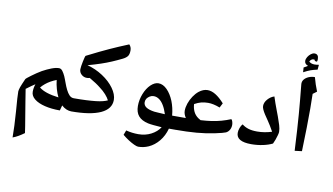

<svg xmlns="http://www.w3.org/2000/svg" viewBox="-106 -1135 2934 1693"><g transform="rotate(10 1361.0 -289.0)"><path d="M89 307Q89 260 86.5 202.5Q84 145 79 76Q73 7 70.5 -37.5Q68 -82 68 -102Q68 -108 70.5 -117.5Q73 -127 77 -140Q82 -153 90 -173Q98 -193 110 -219Q112 -223 125 -233.5Q138 -244 157 -258Q176 -272 198 -287Q220 -302 241 -314Q283 -337 321 -351.5Q359 -366 387 -366Q405 -366 418.5 -348Q432 -330 444 -304Q449 -291 455 -276.5Q461 -262 466 -247Q477 -216 490.5 -189Q504 -162 520 -145Q537 -127 561 -127Q572 -127 572 -118V-20Q572 -9 561 -9Q512 -9 471 -47L458 0Q382 0 322.5 -14.5Q263 -29 228.5 -56.5Q194 -84 194 -121Q194 -156 206 -190Q194 -183 174.5 -169Q155 -155 128 -135Q136 -83 145 -28.5Q154 26 167 105Q175 153 181 189.5Q187 226 190 250Q164 269 139 283.5Q114 298 89 307ZM426 -111Q410 -144 399.5 -181Q389 -218 384 -260Q356 -249 332 -235.5Q308 -222 288 -205.5Q268 -189 251 -169Q303 -126 426 -111Z M555 -9Q547 -9 547 -17V-119Q547 -127 555 -127Q621 -127 671.5 -129.5Q722 -132 757 -136Q792 -140 817.5 -146.5Q843 -153 860 -161Q849 -184 825.5 -210.5Q802 -237 768 -262Q751 -276 726 -292.5Q701 -309 668 -328Q657 -324 642 -324Q614 -324 593.5 -343Q573 -362 573 -389Q573 -400 576 -420Q579 -440 583.5 -461Q588 -482 592 -497.5Q596 -513 599 -514Q662 -546 708.5 -568.5Q755 -591 793.5 -608.5Q832 -626 871.5 -643Q911 -660 960 -680Q980 -660 980 -629Q980 -594 967 -577Q954 -560 926 -546Q879 -523 835.5 -504.5Q792 -486 743 -469.5Q694 -453 629 -435Q703 -416 768 -373.5Q833 -331 872 -277Q911 -223 911 -173Q911 -93 821 -51Q775 -30 709 -19.5Q643 -9 555 -9Z M1193 195Q1181 195 1156 183.5Q1131 172 1102.5 153.5Q1074 135 1049 114L1065 72Q1092 79 1119.5 82.5Q1147 86 1175 86Q1238 86 1289 59.5Q1340 33 1368 -10Q1325 -13 1294 -16Q1263 -19 1244 -23Q1186 -36 1157.5 -69Q1129 -102 1129 -159Q1129 -214 1150 -267.5Q1171 -321 1205 -354Q1240 -387 1274 -387Q1315 -387 1351.5 -350Q1388 -313 1412 -254Q1423 -226 1430.5 -194Q1438 -162 1441 -127H1495Q1503 -127 1503 -119V-17Q1503 -9 1495 -9H1433Q1415 57 1376 104.5Q1337 152 1286 175Q1241 195 1193 195ZM1376 -128Q1362 -173 1343 -204.5Q1324 -236 1301 -252Q1278 -268 1252 -268Q1233 -268 1217 -258Q1201 -248 1191 -234Q1182 -219 1182 -202Q1182 -174 1206.5 -157.5Q1231 -141 1280 -134Q1291 -133 1315 -131.5Q1339 -130 1376 -128Z M1486 -9Q1478 -9 1478 -17V-119Q1478 -127 1486 -127Q1506 -127 1525.5 -127Q1545 -127 1564 -127Q1554 -142 1548.5 -157.5Q1543 -173 1543 -189Q1543 -220 1555 -255Q1567 -290 1588 -321.5Q1609 -353 1634 -373Q1672 -403 1711 -403Q1746 -403 1783.5 -380Q1821 -357 1862 -311L1841 -270Q1810 -282 1784 -287.5Q1758 -293 1736 -293Q1701 -293 1673 -285.5Q1645 -278 1614 -261Q1616 -224 1630 -194.5Q1644 -165 1672 -145Q1684 -137 1695 -131Q1748 -134 1792.5 -140.5Q1837 -147 1878 -158.5Q1919 -170 1961 -187Q1969 -180 1973 -165Q1977 -150 1977 -138Q1977 -114 1966 -94Q1955 -74 1935 -64Q1926 -60 1901.5 -53.5Q1877 -47 1839 -39Q1762 -23 1679 -16Q1596 -9 1486 -9Z M2171 0Q2037 0 2037 -78Q2037 -99 2045.5 -122.5Q2054 -146 2067 -159Q2092 -139 2124 -129Q2156 -119 2203 -119Q2268 -119 2334 -140Q2318 -169 2304.5 -191Q2291 -213 2280 -229Q2261 -256 2246.5 -278.5Q2232 -301 2224 -319Q2216 -337 2216 -350Q2216 -382 2241.5 -411Q2267 -440 2300 -450Q2308 -424 2319 -393Q2330 -362 2341.5 -332Q2353 -302 2361 -280Q2375 -242 2385 -209Q2395 -176 2395 -149Q2395 -140 2389.5 -119.5Q2384 -99 2376 -77Q2368 -55 2360 -39Q2324 -21 2274 -10.5Q2224 0 2171 0Z M2559 -9Q2554 -112 2549 -190Q2544 -268 2539 -333.5Q2534 -399 2528 -461Q2522 -523 2515 -595Q2512 -620 2526.5 -639Q2541 -658 2566.5 -669Q2592 -680 2622 -680Q2630 -649 2640.5 -618Q2651 -587 2663 -557L2628 -531Q2630 -476 2630 -399.5Q2630 -323 2628.5 -227Q2627 -131 2623 -17ZM2512 -704 2509 -746 2545 -767Q2513 -779 2513 -806Q2513 -824 2524 -842Q2535 -860 2551.5 -872.5Q2568 -885 2583 -885Q2620 -885 2620 -840Q2620 -825 2616 -817L2596 -820V-823Q2596 -828 2593 -830Q2590 -832 2584 -832Q2574 -832 2565 -826Q2556 -820 2549 -807Q2567 -789 2599 -789Q2607 -789 2617 -790Q2627 -791 2638 -793L2634 -749Q2598 -741 2573.5 -732.5Q2549 -724 2512 -704Z"/></g></svg>

Font: Noto Naskh Arabic
Style: Regular
Weight: 400
Designer: Monotype Design Team, David Williams, Mohamad Dakak and Nizar Qandah
Foundry: Monotype Imaging Inc.
Version: Version 2.013